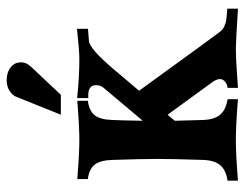

<svg xmlns="http://www.w3.org/2000/svg" viewBox="-100 -646 747 587"><g transform="rotate(-90 273.5 -352.5)"><path d="M258.8 -489.7V-457.5Q227.1 -453.1 214.1 -435.8Q201.2 -418.5 200.2 -382.3Q198.7 -351.6 197.8 -289.6L299.3 -410.2Q306.6 -418.9 306.6 -432.6Q306.6 -438.5 304.7 -442.9Q302.7 -447.3 299.6 -449.7Q296.4 -452.1 292.7 -453.6Q289.1 -455.1 284.7 -455.6Q280.3 -456.1 277.3 -456.1Q274.4 -456.1 270.5 -456.1L267.1 -455.6V-490.2Q331.5 -483.4 387.2 -483.4Q411.1 -483.4 479 -490.7V-457L441.9 -454.1Q417.5 -452.1 354 -377Q347.7 -369.1 325.2 -342.8Q302.7 -316.4 289.6 -300.8L427.2 -111.3Q447.3 -84 469.7 -53.7Q473.1 -49.3 477.1 -45.9Q481 -42.5 486.6 -40.3Q492.2 -38.1 495.8 -36.6Q499.5 -35.2 506.8 -34.2Q514.2 -33.2 517.1 -33Q520 -32.7 529.1 -32Q538.1 -31.2 540.5 -31.2V1.5Q439 -4.9 417.5 -4.9Q382.8 -4.9 298.3 1.5V-30.3Q309.1 -31.2 317.1 -37.8Q325.2 -44.4 325.2 -53.7Q325.2 -64.5 314.5 -78.6Q301.3 -96.7 267.8 -142.8Q234.4 -189 216.3 -213.4Q212.9 -210 206.8 -202.6Q200.7 -195.3 197.8 -191.4Q198.2 -168.9 200.2 -106Q201.2 -70.8 216.3 -53Q231.4 -35.2 263.7 -30.3V1.5Q184.1 -4.9 139.2 -4.9Q94.2 -4.9 14.6 1.5V-30.3Q47.4 -35.2 62.3 -53Q77.1 -70.8 78.1 -106Q81.1 -196.8 81.1 -244.1Q81.1 -291.5 78.1 -382.3Q77.1 -418.5 64.2 -435.8Q51.3 -453.1 19.5 -457.5V-489.7Q98.6 -483.4 139.2 -483.4Q179.7 -483.4 258.8 -489.7ZM277.3 -540H216.3L271.5 -677.2Q275.9 -688 289.3 -696.8Q302.7 -705.6 321.8 -705.6Q345.7 -705.6 361.1 -693.4Q376.5 -681.2 376.5 -661.6Q376.5 -645 362.8 -631.3H363.3Q349.1 -616.7 320.1 -585.7Q291 -554.7 277.3 -540Z"/></g></svg>

Font: Flanker
Style: Bold
Weight: 700
Designer: Flanker
Foundry: Flanker
Version: Version 2.021